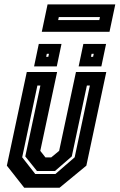

<svg xmlns="http://www.w3.org/2000/svg" viewBox="-20 -876 558 896"><path d="M93 0 12 -103 105 -540H246.5L168 -172L192 -141.5H219L256 -172L334.5 -540H476L383 -103L258 0ZM144.5 -64H238.5L328.5 -142L399.5 -477H385.5L315 -146L236.5 -78H152.5L98 -146L168.5 -477H154.5L83.5 -142ZM347 -566 369 -671H475L453 -566ZM139 -566 161 -671H267L245 -566ZM195.5 -611H205.5L208.5 -625H198.5ZM404.5 -611H414.5L417.5 -625H407.5ZM175 -727.5 202 -855.5H518L491 -727.5ZM251.5 -782.5H443.5L446.5 -796.5H254.5Z"/></svg>

Font: Tourney Condensed Regular
Style: Bold Italic
Weight: 700
Width: 3
Italic angle: -12°
Designer: Tyler Finck
Foundry: Etcetera Type Co
Version: Version 1.010; ttfautohint (v1.8.3)